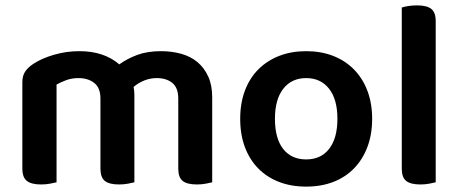

<svg xmlns="http://www.w3.org/2000/svg" viewBox="-20 -678 1708 713"><path d="M768 -1Q760 1 744.5 4Q729 7 711 7Q675 7 658.5 -6Q642 -19 642 -52V-312Q642 -352 620 -370Q598 -388 562 -388Q538 -388 515.5 -379Q493 -370 476 -355Q479 -341 479 -327V-1Q471 1 455.5 4Q440 7 422 7Q386 7 369.5 -6Q353 -19 353 -52V-312Q353 -352 330 -370Q307 -388 271 -388Q246 -388 225 -380Q204 -372 190 -364V-1Q181 1 166 4Q151 7 132 7Q97 7 80 -6Q63 -19 63 -52V-373Q63 -396 73 -411.5Q83 -427 104 -441Q134 -461 180 -474.5Q226 -488 275 -488Q366 -488 423 -439Q452 -460 489.5 -474Q527 -488 578 -488Q617 -488 652 -478.5Q687 -469 712.5 -448Q738 -427 753 -394.5Q768 -362 768 -317Z M1117 15Q1061 15 1016 -2.5Q971 -20 939 -52.5Q907 -85 889.5 -131.5Q872 -178 872 -237Q872 -295 889.5 -341.5Q907 -388 939.5 -420.5Q972 -453 1017 -470.5Q1062 -488 1117 -488Q1172 -488 1217 -470.5Q1262 -453 1294.5 -420Q1327 -387 1344.5 -340.5Q1362 -294 1362 -237Q1362 -179 1344.5 -132.5Q1327 -86 1295 -53Q1263 -20 1218 -2.5Q1173 15 1117 15ZM1001 -237Q1001 -164 1031.5 -125Q1062 -86 1117 -86Q1172 -86 1202.5 -125.5Q1233 -165 1233 -237Q1233 -309 1202 -348.5Q1171 -388 1117 -388Q1063 -388 1032 -348.5Q1001 -309 1001 -237Z M1598 -1Q1590 1 1574.5 4Q1559 7 1541 7Q1505 7 1488.5 -6Q1472 -19 1472 -52V-650Q1480 -653 1495.5 -655.5Q1511 -658 1529 -658Q1565 -658 1581.5 -645Q1598 -632 1598 -599V-1Z"/></svg>

Font: Baloo 2 Latin SemiBold
Style: Regular
Weight: 400
Designer: Sarang Kulkarni and Ek Type
Foundry: Ek Type
Version: Version 1.001